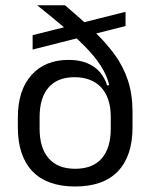

<svg xmlns="http://www.w3.org/2000/svg" viewBox="-20 -682 560 715"><path d="M260 12.5Q155 12.5 100.8 -44.2Q46.5 -101 46.5 -207.5V-244.5Q46.5 -346 97.2 -402.5Q148 -459 235.5 -459Q274 -459 303 -447.5Q332 -436 351 -414.5Q370 -393 379 -363.5L400 -368.5L392.5 -250.5Q392 -285.5 382.5 -312.5Q373 -339.5 355.8 -357.5Q338.5 -375.5 313.8 -385Q289 -394.5 258 -394.5Q194 -394.5 160.8 -356.2Q127.5 -318 127.5 -246V-203Q127.5 -130.5 161.5 -92Q195.5 -53.5 260 -53.5Q325 -53.5 358.8 -92Q392.5 -130.5 392.5 -203Q392.5 -221.5 392.5 -238.5Q392.5 -255.5 392.5 -277Q392 -297 392 -310Q392 -323 391.5 -341Q386 -382 366.2 -418.5Q346.5 -455 312.5 -492Q278.5 -529 230 -570.5Q181.5 -612 119 -662V-662.5H222Q281.5 -612 328.2 -567.5Q375 -523 407.2 -478.5Q439.5 -434 456.5 -382.2Q473.5 -330.5 473.5 -265.5V-208Q473.5 -101 419.2 -44.2Q365 12.5 260 12.5ZM101.5 -497.5V-551L447.5 -638V-585Z"/></svg>

Font: Anek Gujarati Medium
Style: Regular
Weight: 400
Version: Version 1.003